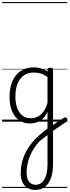

<svg xmlns="http://www.w3.org/2000/svg" viewBox="-20 -1163 665 1835"><path d="M465 47Q480 37 496 25.5Q512 14 528.5 2.5Q545 -9 561.5 -19.5Q578 -30 593 -38Q602 -43 610 -40Q618 -37 622 -29Q626 -21 624 -12Q622 -3 612 3Q597 13 579.5 24.5Q562 36 543.5 48.5Q525 61 506.5 73.5Q488 86 472 97ZM316 652Q274 652 243 633.5Q212 615 195 579.5Q178 544 178 495Q178 445 187.5 399.5Q197 354 216 312Q235 270 263 231Q291 192 328 154Q346 138 364 122.5Q382 107 399.5 92.5Q417 78 434 66V-94Q410 -45 380.5 -21.5Q351 2 321.5 9.5Q292 17 265 17Q209 17 165 -12Q121 -41 96 -98Q71 -155 71 -238Q71 -288 80.5 -331Q90 -374 109 -408.5Q128 -443 156 -467.5Q184 -492 220 -505.5Q256 -519 301 -519Q326 -519 347 -515Q368 -511 389.5 -503Q411 -495 434 -480V-496Q434 -506 440.5 -510.5Q447 -515 461 -515Q474 -515 480.5 -510.5Q487 -506 487 -496V404Q487 465 475 511.5Q463 558 441 589.5Q419 621 387.5 636.5Q356 652 316 652ZM322 603Q346 603 366.5 591Q387 579 402 555Q417 531 425.5 495Q434 459 434 411V128Q421 137 407.5 147.5Q394 158 380.5 169Q367 180 353 192Q325 223 303 257.5Q281 292 265.5 329.5Q250 367 242 408Q234 449 234 492Q234 526 244.5 551Q255 576 274.5 589.5Q294 603 322 603ZM274 -33Q306 -33 336.5 -46.5Q367 -60 392.5 -92.5Q418 -125 434 -181V-428Q399 -452 367 -461Q335 -470 302 -470Q270 -470 243 -460.5Q216 -451 194.5 -432Q173 -413 158 -385.5Q143 -358 135 -322Q127 -286 127 -242Q127 -180 143.5 -133Q160 -86 193 -59.5Q226 -33 274 -33ZM0 623H622V633H0ZM0 -20H622V0H0ZM0 -505H622V-500H0ZM0 -1143H622V-1133H0Z"/></svg>

Font: Playwrite CL Guides
Style: Regular
Weight: 400
Designer: Veronika Burian, José Scaglione
Foundry: TypeTogether
Version: Version 1.003